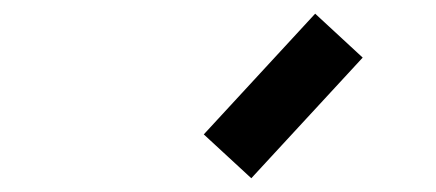

<svg xmlns="http://www.w3.org/2000/svg" viewBox="-20 -838 640 282"><path d="M349.1 -576.2 279.3 -640.6 442.9 -817.9 512.7 -753.4Z"/></svg>

Font: Anka/Coder
Style: Italic
Weight: 400
Italic angle: -12°
Monospace: yes
Version: Version 001.100